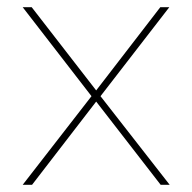

<svg xmlns="http://www.w3.org/2000/svg" viewBox="-20 -513 534 533"><path d="M234 -246 43 -493H68L247 -262L425 -493H450L259 -246L451 0H426L247 -231L69 0H43Z"/></svg>

Font: Hanken Grotesk Thin
Style: Regular
Weight: 100
Designer: Alfredo Marco Pradil
Foundry: Hanken Design Co.
Version: Version 3.014